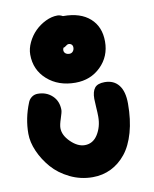

<svg xmlns="http://www.w3.org/2000/svg" viewBox="-95 -961 819 1022"><g transform="rotate(-10 314.5 -450.0)"><path d="M319.8 -521Q227.5 -521 167.7 -574.2Q107.9 -627.4 107.9 -710Q107.9 -742.2 123.8 -775.4Q139.6 -808.6 164.6 -833.5Q189.5 -858.4 222.2 -874.3Q254.9 -890.1 286.1 -890.1Q299.8 -890.1 314.9 -881.8H316.9Q409.2 -881.8 460.7 -835.9Q512.2 -790 512.2 -710Q512.2 -629.4 457 -575.2Q401.9 -521 319.8 -521ZM285.2 -703.1Q285.2 -691.9 293.2 -685.1Q301.3 -678.2 314.9 -678.2Q326.2 -678.2 333.5 -686.8Q340.8 -695.3 340.8 -708Q340.8 -717.8 334.7 -723.9Q328.6 -730 317.9 -730Q311.5 -730 303.2 -722.9Q294.9 -715.8 289.1 -715.8Q285.2 -709.5 285.2 -703.1ZM323.2 -9.8Q258.3 -9.8 200.7 -37.8Q143.1 -65.9 105.7 -108.9Q68.4 -151.9 46.6 -201.7Q24.9 -251.5 24.9 -296.9Q24.9 -379.4 57.1 -459Q63 -476.1 77.4 -487.1Q91.8 -498 110.8 -498Q157.7 -498 189 -468.5Q220.2 -439 220.2 -391.1Q220.2 -379.9 209.2 -347.2Q198.2 -314.5 198.2 -296.9Q198.2 -257.8 235.6 -221.4Q272.9 -185.1 311 -185.1Q355.5 -185.1 381.3 -226.3Q407.2 -267.6 407.2 -321.8Q407.2 -342.8 405 -373.3Q402.8 -403.8 402.8 -418.9Q402.8 -458 418.2 -477.5Q433.6 -497.1 472.2 -497.1Q521.5 -497.1 548.3 -463.1Q575.2 -429.2 575.2 -362.8Q575.2 -275.9 555.9 -207.8Q536.6 -139.6 502.2 -96.9Q467.8 -54.2 422.4 -32Q377 -9.8 323.2 -9.8Z"/></g></svg>

Font: Shantell Sans Irregular
Style: Regular
Weight: 800
Designer: Stephen Nixon, Anya Danilova, Shantell Martin
Foundry: Arrow Type
Version: Version 1.006;[9816181b4]